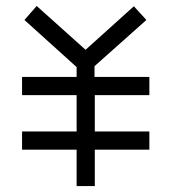

<svg xmlns="http://www.w3.org/2000/svg" viewBox="-20 -673 580 644"><path d="M267 -506 429 -652 471 -606 297 -451V-415H481V-354H298V-232H481V-171H298V-49H237V-171H54V-232H237V-354H54V-415H237V-448L62 -606L103 -653Z"/></svg>

Font: ibm3270
Style: Regular
Weight: 400
Monospace: yes
Version: Version 2.0.3